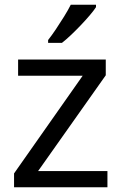

<svg xmlns="http://www.w3.org/2000/svg" viewBox="-20 -786 510 806"><path d="M431 0H39V-58L327 -468H56V-536H424V-470L140 -68H431ZM383 -756Q374 -742 357 -722Q340 -702 319.5 -680.5Q299 -659 278.5 -639.5Q258 -620 240 -606H182V-618Q197 -637 214.5 -663Q232 -689 249 -716.5Q266 -744 277 -766H383Z"/></svg>

Font: Noto Sans Devanagari
Style: Regular
Weight: 400
Designer: Jelle Bosma - Monotype Design Team
Foundry: Monotype Imaging Inc.
Version: Version 2.003